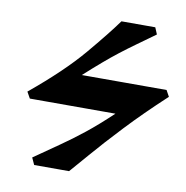

<svg xmlns="http://www.w3.org/2000/svg" viewBox="-72 -684 731 754"><g transform="rotate(10 293.5 -307.5)"><path d="M392.1 -253.9Q377.4 -253.9 346.9 -253.9Q316.4 -253.9 277.6 -253.9Q238.8 -253.9 199.2 -253.9Q159.7 -253.9 126 -253.9Q92.3 -253.9 71.5 -253.9Q50.8 -253.9 50.8 -253.9L36.6 -279.3Q165 -385.3 239.3 -473.1Q313.5 -561 352.5 -615.2Q364.3 -615.2 390.9 -615.2Q417.5 -615.2 445.3 -615.2Q473.1 -615.2 487.3 -615.2L498.5 -588.4Q458.5 -559.6 426.3 -536.4Q394 -513.2 364.7 -490.5Q335.4 -467.8 304.7 -441.4Q273.9 -415 235.8 -380.4Q272.5 -380.4 319.1 -380.4Q365.7 -380.4 413.8 -380.4Q461.9 -380.4 504.2 -380.4Q546.4 -380.4 573.7 -380.4L587.4 -355.5Q499.5 -273.9 431.4 -201.4Q363.3 -128.9 317.9 -75.9Q272.5 -22.9 252 0Q240.2 0 213.1 0Q186 0 157.7 0Q129.4 0 112.8 0L100.1 -27.8Q153.3 -64.9 198.5 -96.2Q243.7 -127.4 289.8 -164.1Q335.9 -200.7 392.1 -253.9Z"/></g></svg>

Font: Gentium Book Plus
Style: Bold Italic
Weight: 700
Italic angle: -8°
Designer: Victor Gaultney, Annie Olsen, Iska Routamaa, Becca Hirsbrunner
Foundry: SIL International
Version: Version 6.101